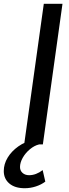

<svg xmlns="http://www.w3.org/2000/svg" viewBox="-83 -765 368 1017"><path d="M45 0 149 -745H248L144 0ZM48 232Q-4 232 -33.5 207Q-63 182 -63 141Q-63 104 -42.5 70Q-22 36 14 10.5Q50 -15 97 -26H128L124 0Q99 6 75.5 25.5Q52 45 37.5 70.5Q23 96 23 120Q23 139 36.5 151Q50 163 71 163Q108 163 143 136L157 197Q136 213 107 222.5Q78 232 48 232Z"/></svg>

Font: Plus Jakarta Sans Medium
Style: Italic
Weight: 500
Italic angle: -8°
Designer: Gumpita Rahayu
Foundry: Tokotype
Version: Version 2.071; ttfautohint (v1.8.4.7-5d5b);gftools[0.9.29]